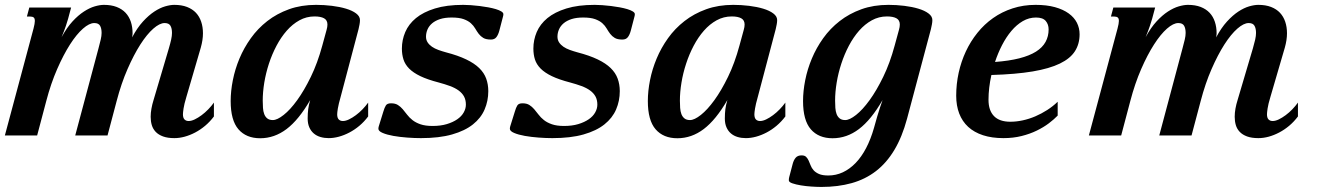

<svg xmlns="http://www.w3.org/2000/svg" viewBox="-47 -549 5352 778"><path d="M708.5 -157.2Q699.2 -126.5 696.8 -109.6Q694.3 -92.8 694.3 -85.9Q694.3 -71.3 700.7 -64.9Q707 -58.6 717.3 -58.6Q728.5 -58.6 742.2 -65.2Q755.9 -71.8 770 -82.3Q784.2 -92.8 797.1 -106.2Q810.1 -119.6 819.8 -133.3V-77.1Q803.7 -55.7 784.2 -39.3Q764.6 -22.9 743.7 -12Q722.7 -1 701.2 4.9Q679.7 10.7 659.7 10.7Q632.3 10.7 613.8 3.9Q595.2 -2.9 584 -14.6Q572.8 -26.4 568.1 -42Q563.5 -57.6 563.5 -75.7Q563.5 -91.8 566.7 -109.1Q569.8 -126.5 575.2 -143.6L637.2 -353Q643.1 -373 646.5 -388.4Q649.9 -403.8 649.9 -415.5Q649.9 -434.1 643.6 -444.8Q637.2 -455.6 620.1 -455.6Q600.1 -455.6 574.2 -432.9Q548.3 -410.2 521.7 -368.7Q495.1 -327.1 469.7 -269Q444.3 -210.9 425.8 -140.1L388.7 0H257.8L352.1 -353Q357.4 -373 361.1 -388.4Q364.7 -403.8 364.7 -415.5Q364.7 -434.1 358.4 -444.8Q352.1 -455.6 335 -455.6Q314.9 -455.6 289.1 -432.9Q263.2 -410.2 236.6 -368.7Q210 -327.1 184.6 -269Q159.2 -210.9 140.6 -140.1L103.5 0H-27.3L88.9 -433.6Q94.2 -454.1 94.2 -463.9Q94.2 -474.6 89.4 -478.3Q84.5 -481.9 75.7 -481.9H62L71.8 -518.6H241.2L229 -473.1Q226.6 -463.4 220 -444.1Q213.4 -424.8 202.6 -398.4Q223.6 -437 246.8 -462.2Q270 -487.3 293 -502.2Q315.9 -517.1 336.9 -523.2Q357.9 -529.3 374 -529.3Q403.8 -529.3 425.8 -520.8Q447.8 -512.2 461.9 -497.1Q476.1 -481.9 483.2 -460.7Q490.2 -439.5 490.2 -414.1Q490.2 -411.1 489.7 -406.5Q489.3 -401.9 488.3 -397.5Q508.8 -436 532.2 -461.7Q555.7 -487.3 578.4 -502.2Q601.1 -517.1 622.1 -523.2Q643.1 -529.3 659.2 -529.3Q689 -529.3 710.9 -520.8Q732.9 -512.2 747.1 -497.1Q761.2 -481.9 768.3 -460.7Q775.4 -439.5 775.4 -414.1Q775.4 -387.2 766.6 -356Z M1058.6 -62.5Q1076.2 -62.5 1102.5 -83.3Q1128.9 -104 1157.2 -143.1Q1185.5 -182.1 1212.6 -237.8Q1239.7 -293.5 1258.8 -363.8L1276.4 -428.2Q1279.8 -439.9 1279.8 -449.7Q1279.8 -467.3 1266.1 -474.9Q1252.4 -482.4 1227.5 -482.4Q1194.8 -482.4 1166.5 -466.8Q1138.2 -451.2 1115 -424.8Q1091.8 -398.4 1073.5 -363.8Q1055.2 -329.1 1042.7 -291Q1030.3 -252.9 1023.9 -214.4Q1017.6 -175.8 1017.6 -141.1Q1017.6 -126 1018.6 -111.8Q1019.5 -97.7 1023.7 -86.7Q1027.8 -75.7 1036.1 -69.1Q1044.4 -62.5 1058.6 -62.5ZM887.7 -139.6Q887.7 -179.7 896.5 -224.1Q905.3 -268.6 923.3 -311.8Q941.4 -355 969.5 -394.3Q997.6 -433.6 1036.1 -463.6Q1074.7 -493.7 1124 -511.5Q1173.3 -529.3 1233.9 -529.3Q1266.1 -529.3 1297.9 -525.4Q1329.6 -521.5 1355 -513.9Q1380.4 -506.3 1396 -494.6Q1411.6 -482.9 1411.6 -467.8Q1411.6 -459.5 1409.9 -450.2Q1408.2 -440.9 1405.8 -430.7L1333.5 -157.2Q1324.7 -126.5 1322 -109.6Q1319.3 -92.8 1319.3 -85.9Q1319.3 -71.3 1325.7 -64.9Q1332 -58.6 1342.3 -58.6Q1353.5 -58.6 1367.2 -65.2Q1380.9 -71.8 1395 -82.3Q1409.2 -92.8 1422.1 -106.2Q1435.1 -119.6 1444.8 -133.3V-77.1Q1428.7 -55.7 1409.2 -39.3Q1389.6 -22.9 1368.7 -12Q1347.7 -1 1326.2 4.9Q1304.7 10.7 1284.7 10.7Q1267.1 10.7 1251.5 6.1Q1235.8 1.5 1224.4 -8.3Q1212.9 -18.1 1206.3 -33.2Q1199.7 -48.3 1199.7 -68.8Q1199.7 -89.8 1201.9 -106.9Q1204.1 -124 1210 -143.6Q1163.6 -63.5 1114.3 -26.1Q1064.9 11.2 1007.3 11.2Q950.7 11.2 919.2 -25.1Q887.7 -61.5 887.7 -139.6Z M1706.1 -38.6Q1738.3 -38.6 1763.4 -46.1Q1788.6 -53.7 1805.9 -65.7Q1823.2 -77.6 1832 -93.3Q1840.8 -108.9 1840.8 -125Q1840.8 -144 1833.3 -158Q1825.7 -171.9 1811.3 -182.4Q1796.9 -192.9 1776.4 -200.4Q1755.9 -208 1730.5 -214.8Q1685.1 -226.6 1656.2 -240.5Q1627.4 -254.4 1610.8 -271.2Q1594.2 -288.1 1587.9 -308.1Q1581.5 -328.1 1581.5 -352.1Q1581.5 -387.2 1595.2 -419.2Q1608.9 -451.2 1638.4 -475.6Q1668 -500 1715.3 -514.6Q1762.7 -529.3 1830.1 -529.3Q1843.3 -529.3 1860.6 -528.1Q1877.9 -526.9 1896 -524.7Q1914.1 -522.5 1931.4 -519.3Q1948.7 -516.1 1962.4 -512Q1976.1 -507.8 1984.4 -502.7Q1992.7 -497.6 1992.7 -491.7Q1992.7 -486.8 1991.2 -481.9L1976.6 -425.8Q1972.2 -408.7 1964.6 -398.7Q1957 -388.7 1942.4 -388.7Q1922.4 -388.7 1911.4 -395.3Q1900.4 -401.9 1892.8 -411.9Q1885.3 -421.9 1878.7 -433.3Q1872.1 -444.8 1861.1 -454.8Q1850.1 -464.8 1831.8 -471.4Q1813.5 -478 1783.2 -478Q1755.9 -478 1736.3 -471.7Q1716.8 -465.3 1704.1 -454.6Q1691.4 -443.8 1685.3 -429.7Q1679.2 -415.5 1679.2 -400.4Q1679.2 -387.2 1685.8 -377.2Q1692.4 -367.2 1703.4 -359.6Q1714.4 -352.1 1729.2 -346.7Q1744.1 -341.3 1760.3 -336.9Q1809.1 -324.2 1842 -308.3Q1875 -292.5 1894.8 -273.2Q1914.6 -253.9 1923.1 -230.5Q1931.6 -207 1931.6 -179.7Q1931.6 -140.1 1916.7 -105.5Q1901.9 -70.8 1869.4 -44.9Q1836.9 -19 1784.9 -4.2Q1732.9 10.7 1658.7 10.7Q1633.3 10.7 1603.3 8.5Q1573.2 6.3 1547.1 1.7Q1521 -2.9 1503.7 -10.3Q1486.3 -17.6 1486.3 -27.3Q1486.3 -31.7 1487.8 -37.1L1506.3 -96.7Q1511.2 -113.3 1516.6 -121.8Q1522 -130.4 1537.6 -130.4Q1554.7 -130.4 1565.4 -123.5Q1576.2 -116.7 1585 -106.4Q1593.8 -96.2 1602.5 -84.5Q1611.3 -72.8 1624.3 -62.5Q1637.2 -52.2 1656.7 -45.4Q1676.3 -38.6 1706.1 -38.6Z M2238.8 -38.6Q2271 -38.6 2296.1 -46.1Q2321.3 -53.7 2338.6 -65.7Q2356 -77.6 2364.7 -93.3Q2373.5 -108.9 2373.5 -125Q2373.5 -144 2366 -158Q2358.4 -171.9 2344 -182.4Q2329.6 -192.9 2309.1 -200.4Q2288.6 -208 2263.2 -214.8Q2217.8 -226.6 2189 -240.5Q2160.2 -254.4 2143.6 -271.2Q2127 -288.1 2120.6 -308.1Q2114.3 -328.1 2114.3 -352.1Q2114.3 -387.2 2127.9 -419.2Q2141.6 -451.2 2171.1 -475.6Q2200.7 -500 2248 -514.6Q2295.4 -529.3 2362.8 -529.3Q2376 -529.3 2393.3 -528.1Q2410.6 -526.9 2428.7 -524.7Q2446.8 -522.5 2464.1 -519.3Q2481.4 -516.1 2495.1 -512Q2508.8 -507.8 2517.1 -502.7Q2525.4 -497.6 2525.4 -491.7Q2525.4 -486.8 2523.9 -481.9L2509.3 -425.8Q2504.9 -408.7 2497.3 -398.7Q2489.7 -388.7 2475.1 -388.7Q2455.1 -388.7 2444.1 -395.3Q2433.1 -401.9 2425.5 -411.9Q2418 -421.9 2411.4 -433.3Q2404.8 -444.8 2393.8 -454.8Q2382.8 -464.8 2364.5 -471.4Q2346.2 -478 2315.9 -478Q2288.6 -478 2269 -471.7Q2249.5 -465.3 2236.8 -454.6Q2224.1 -443.8 2218 -429.7Q2211.9 -415.5 2211.9 -400.4Q2211.9 -387.2 2218.5 -377.2Q2225.1 -367.2 2236.1 -359.6Q2247.1 -352.1 2262 -346.7Q2276.9 -341.3 2293 -336.9Q2341.8 -324.2 2374.8 -308.3Q2407.7 -292.5 2427.5 -273.2Q2447.3 -253.9 2455.8 -230.5Q2464.4 -207 2464.4 -179.7Q2464.4 -140.1 2449.5 -105.5Q2434.6 -70.8 2402.1 -44.9Q2369.6 -19 2317.6 -4.2Q2265.6 10.7 2191.4 10.7Q2166 10.7 2136 8.5Q2106 6.3 2079.8 1.7Q2053.7 -2.9 2036.4 -10.3Q2019 -17.6 2019 -27.3Q2019 -31.7 2020.5 -37.1L2039.1 -96.7Q2043.9 -113.3 2049.3 -121.8Q2054.7 -130.4 2070.3 -130.4Q2087.4 -130.4 2098.1 -123.5Q2108.9 -116.7 2117.7 -106.4Q2126.5 -96.2 2135.3 -84.5Q2144 -72.8 2157 -62.5Q2169.9 -52.2 2189.5 -45.4Q2209 -38.6 2238.8 -38.6Z M2749 -62.5Q2766.6 -62.5 2793 -83.3Q2819.3 -104 2847.7 -143.1Q2876 -182.1 2903.1 -237.8Q2930.2 -293.5 2949.2 -363.8L2966.8 -428.2Q2970.2 -439.9 2970.2 -449.7Q2970.2 -467.3 2956.5 -474.9Q2942.9 -482.4 2918 -482.4Q2885.3 -482.4 2856.9 -466.8Q2828.6 -451.2 2805.4 -424.8Q2782.2 -398.4 2763.9 -363.8Q2745.6 -329.1 2733.2 -291Q2720.7 -252.9 2714.4 -214.4Q2708 -175.8 2708 -141.1Q2708 -126 2709 -111.8Q2710 -97.7 2714.1 -86.7Q2718.3 -75.7 2726.6 -69.1Q2734.9 -62.5 2749 -62.5ZM2578.1 -139.6Q2578.1 -179.7 2586.9 -224.1Q2595.7 -268.6 2613.8 -311.8Q2631.8 -355 2659.9 -394.3Q2688 -433.6 2726.6 -463.6Q2765.1 -493.7 2814.5 -511.5Q2863.8 -529.3 2924.3 -529.3Q2956.5 -529.3 2988.3 -525.4Q3020 -521.5 3045.4 -513.9Q3070.8 -506.3 3086.4 -494.6Q3102.1 -482.9 3102.1 -467.8Q3102.1 -459.5 3100.3 -450.2Q3098.6 -440.9 3096.2 -430.7L3023.9 -157.2Q3015.1 -126.5 3012.5 -109.6Q3009.8 -92.8 3009.8 -85.9Q3009.8 -71.3 3016.1 -64.9Q3022.5 -58.6 3032.7 -58.6Q3043.9 -58.6 3057.6 -65.2Q3071.3 -71.8 3085.4 -82.3Q3099.6 -92.8 3112.5 -106.2Q3125.5 -119.6 3135.3 -133.3V-77.1Q3119.1 -55.7 3099.6 -39.3Q3080.1 -22.9 3059.1 -12Q3038.1 -1 3016.6 4.9Q2995.1 10.7 2975.1 10.7Q2957.5 10.7 2941.9 6.1Q2926.3 1.5 2914.8 -8.3Q2903.3 -18.1 2896.7 -33.2Q2890.1 -48.3 2890.1 -68.8Q2890.1 -89.8 2892.3 -106.9Q2894.5 -124 2900.4 -143.6Q2854 -63.5 2804.7 -26.1Q2755.4 11.2 2697.8 11.2Q2641.1 11.2 2609.6 -25.1Q2578.1 -61.5 2578.1 -139.6Z M3377.9 -62.5Q3395.5 -62.5 3421.9 -83.3Q3448.2 -104 3476.6 -143.1Q3504.9 -182.1 3532 -237.8Q3559.1 -293.5 3578.1 -363.8L3595.7 -428.2Q3599.1 -439.9 3599.1 -449.7Q3599.1 -467.3 3585.4 -474.9Q3571.8 -482.4 3546.9 -482.4Q3514.2 -482.4 3485.8 -466.8Q3457.5 -451.2 3434.3 -424.8Q3411.1 -398.4 3392.8 -363.8Q3374.5 -329.1 3362.1 -291Q3349.6 -252.9 3343.3 -214.4Q3336.9 -175.8 3336.9 -141.1Q3336.9 -126 3337.9 -111.8Q3338.9 -97.7 3343 -86.7Q3347.2 -75.7 3355.5 -69.1Q3363.8 -62.5 3377.9 -62.5ZM3529.3 -143.6Q3482.9 -63.5 3433.6 -26.1Q3384.3 11.2 3326.7 11.2Q3270 11.2 3238.5 -25.1Q3207 -61.5 3207 -139.6Q3207 -179.7 3215.8 -224.1Q3224.6 -268.6 3242.7 -311.8Q3260.7 -355 3288.8 -394.3Q3316.9 -433.6 3355.5 -463.6Q3394 -493.7 3443.4 -511.5Q3492.7 -529.3 3553.2 -529.3Q3585.4 -529.3 3617.2 -525.4Q3648.9 -521.5 3674.3 -513.9Q3699.7 -506.3 3715.3 -494.6Q3731 -482.9 3731 -467.8Q3731 -459.5 3729.2 -450.2Q3727.5 -440.9 3725.1 -430.7L3628.4 -67.9Q3608.4 6.3 3576.9 58.8Q3545.4 111.3 3502.2 144.5Q3459 177.7 3403.8 193.1Q3348.6 208.5 3281.7 208.5Q3264.2 208.5 3241.5 207Q3218.8 205.6 3198.2 202.1Q3177.7 198.7 3163.6 193.8Q3149.4 189 3149.4 181.6Q3149.4 179.2 3149.7 175.3Q3149.9 171.4 3150.9 168.9L3165 115.2Q3168.9 100.1 3177 90.3Q3185.1 80.6 3201.2 80.6Q3213.4 80.6 3219.5 86.7Q3225.6 92.8 3229.7 101.8Q3233.9 110.8 3237.8 121.3Q3241.7 131.8 3249.8 140.9Q3257.8 149.9 3271.7 156Q3285.6 162.1 3309.6 162.1Q3340.3 162.1 3368.2 149.2Q3396 136.2 3419.9 111.6Q3443.8 86.9 3462.6 51Q3481.4 15.1 3494.6 -31.2L3507.3 -76.2Q3513.2 -97.2 3518.6 -112.5Q3523.9 -127.9 3529.3 -143.6Z M3827.6 -161.1Q3827.6 -208.5 3837.6 -254.2Q3847.7 -299.8 3866.7 -340.6Q3885.7 -381.3 3913.6 -416Q3941.4 -450.7 3977.1 -475.8Q4012.7 -501 4056.2 -515.1Q4099.6 -529.3 4149.4 -529.3Q4194.3 -529.3 4227.8 -520Q4261.2 -510.7 4283.4 -494.6Q4305.7 -478.5 4316.7 -456.8Q4327.6 -435.1 4327.6 -410.2Q4327.6 -371.1 4308.8 -341.6Q4290 -312 4247.8 -291.5Q4205.6 -271 4137.5 -259.5Q4069.3 -248 3970.2 -245.1Q3958.5 -192.4 3958.5 -144.5Q3958.5 -101.6 3980.7 -78.6Q4002.9 -55.7 4046.9 -55.7Q4071.3 -55.7 4097.2 -61.3Q4123 -66.9 4148.2 -77.6Q4173.3 -88.4 4196.5 -103.3Q4219.7 -118.2 4238.8 -136.7V-80.6Q4224.1 -65.4 4202.9 -49.3Q4181.6 -33.2 4154.1 -19.8Q4126.5 -6.3 4092.5 2.2Q4058.6 10.7 4019 10.7Q3972.2 10.7 3936.3 -1Q3900.4 -12.7 3876.2 -34.9Q3852.1 -57.1 3839.8 -89.1Q3827.6 -121.1 3827.6 -161.1ZM4202.1 -429.7Q4202.1 -450.2 4190.4 -464.1Q4178.7 -478 4150.9 -478Q4122.6 -478 4097.4 -463.4Q4072.3 -448.7 4051.3 -423.8Q4030.3 -398.9 4013.4 -366.2Q3996.6 -333.5 3984.9 -297.9Q4042 -302.2 4083.3 -312.7Q4124.5 -323.2 4150.9 -339.8Q4177.2 -356.4 4189.7 -379.2Q4202.1 -401.9 4202.1 -429.7Z M5101.1 -157.2Q5091.8 -126.5 5089.4 -109.6Q5086.9 -92.8 5086.9 -85.9Q5086.9 -71.3 5093.3 -64.9Q5099.6 -58.6 5109.9 -58.6Q5121.1 -58.6 5134.8 -65.2Q5148.4 -71.8 5162.6 -82.3Q5176.8 -92.8 5189.7 -106.2Q5202.6 -119.6 5212.4 -133.3V-77.1Q5196.3 -55.7 5176.8 -39.3Q5157.2 -22.9 5136.2 -12Q5115.2 -1 5093.8 4.9Q5072.3 10.7 5052.2 10.7Q5024.9 10.7 5006.3 3.9Q4987.8 -2.9 4976.6 -14.6Q4965.3 -26.4 4960.7 -42Q4956.1 -57.6 4956.1 -75.7Q4956.1 -91.8 4959.2 -109.1Q4962.4 -126.5 4967.8 -143.6L5029.8 -353Q5035.6 -373 5039.1 -388.4Q5042.5 -403.8 5042.5 -415.5Q5042.5 -434.1 5036.1 -444.8Q5029.8 -455.6 5012.7 -455.6Q4992.7 -455.6 4966.8 -432.9Q4940.9 -410.2 4914.3 -368.7Q4887.7 -327.1 4862.3 -269Q4836.9 -210.9 4818.4 -140.1L4781.2 0H4650.4L4744.6 -353Q4750 -373 4753.7 -388.4Q4757.3 -403.8 4757.3 -415.5Q4757.3 -434.1 4751 -444.8Q4744.6 -455.6 4727.5 -455.6Q4707.5 -455.6 4681.6 -432.9Q4655.8 -410.2 4629.2 -368.7Q4602.5 -327.1 4577.1 -269Q4551.8 -210.9 4533.2 -140.1L4496.1 0H4365.2L4481.4 -433.6Q4486.8 -454.1 4486.8 -463.9Q4486.8 -474.6 4481.9 -478.3Q4477.1 -481.9 4468.3 -481.9H4454.6L4464.4 -518.6H4633.8L4621.6 -473.1Q4619.1 -463.4 4612.5 -444.1Q4606 -424.8 4595.2 -398.4Q4616.2 -437 4639.4 -462.2Q4662.6 -487.3 4685.5 -502.2Q4708.5 -517.1 4729.5 -523.2Q4750.5 -529.3 4766.6 -529.3Q4796.4 -529.3 4818.4 -520.8Q4840.3 -512.2 4854.5 -497.1Q4868.7 -481.9 4875.7 -460.7Q4882.8 -439.5 4882.8 -414.1Q4882.8 -411.1 4882.3 -406.5Q4881.8 -401.9 4880.9 -397.5Q4901.4 -436 4924.8 -461.7Q4948.2 -487.3 4970.9 -502.2Q4993.7 -517.1 5014.6 -523.2Q5035.6 -529.3 5051.8 -529.3Q5081.5 -529.3 5103.5 -520.8Q5125.5 -512.2 5139.6 -497.1Q5153.8 -481.9 5160.9 -460.7Q5168 -439.5 5168 -414.1Q5168 -387.2 5159.2 -356Z"/></svg>

Font: Arian AMU Serif
Style: Bold Italic
Weight: 700
Italic angle: -15°
Designer: Ruben Hakobyan (Tarumian)
Foundry: Ruben Hakobyan (Tarumian)
Version: Version 1.002